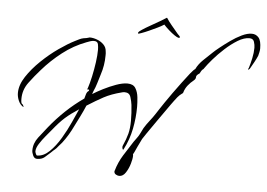

<svg xmlns="http://www.w3.org/2000/svg" viewBox="-51 -711 1197 861"><g transform="rotate(5 547.5 -280.5)"><path d="M515 82Q508 82 500 77.5Q492 73 492 64Q492 61 493 60Q504 22 524.5 -11Q545 -44 566 -76Q572 -85 579 -94Q586 -103 591 -113Q595 -120 598 -127Q601 -134 605 -141Q616 -159 629.5 -176Q643 -193 654 -210L669 -233Q675 -242 689 -263Q703 -284 721.5 -309.5Q740 -335 758.5 -360Q777 -385 791.5 -403Q806 -421 813 -425Q824 -448 845 -468Q866 -488 884 -505Q893 -514 913 -530Q933 -546 957.5 -563.5Q982 -581 1007 -593Q1032 -605 1052 -605Q1071 -605 1083 -591Q1095 -577 1095 -542Q1095 -535 1093 -525.5Q1091 -516 1089 -509Q1084 -497 1075 -480.5Q1066 -464 1059 -452Q1055 -444 1049 -443V-446Q1049 -449 1051 -448Q1058 -470 1063.5 -495.5Q1069 -521 1069 -543Q1069 -556 1064.5 -570Q1060 -584 1043 -584Q1019 -584 991 -567Q963 -550 935 -524.5Q907 -499 885.5 -474Q864 -449 853 -433Q852 -432 851 -430Q850 -428 848 -427Q844 -425 840 -418Q836 -411 834 -407Q819 -398 819.5 -389.5Q820 -381 810 -373Q797 -363 785.5 -348.5Q774 -334 769 -317Q768 -316 768 -314Q768 -312 766 -312Q752 -302 744 -292Q737 -284 730.5 -274.5Q724 -265 717 -256L662 -178L621 -119Q617 -112 612 -105.5Q607 -99 603 -92L585 -55Q581 -47 577 -37.5Q573 -28 568 -20Q569 -18 569 -13Q569 0 562.5 22.5Q556 45 544 63.5Q532 82 515 82ZM141 38Q129 38 123 25Q117 12 117 2Q117 -30 138 -57.5Q159 -85 177 -107Q210 -148 248 -184Q286 -220 329 -250Q331 -258 334.5 -269.5Q338 -281 345 -285Q347 -287 347 -289Q347 -293 342 -292Q337 -291 338 -294L340 -296Q348 -320 355 -352Q362 -384 366.5 -416.5Q371 -449 371 -473Q371 -485 368.5 -498Q366 -511 350 -511Q341 -511 332.5 -508Q324 -505 316 -502Q260 -481 211 -443Q162 -405 123 -360Q98 -332 73 -298.5Q48 -265 48 -224Q48 -204 53 -201.5Q58 -199 61 -189H59L60 -188Q45 -197 37.5 -214.5Q30 -232 30 -249Q30 -285 55 -323Q80 -361 117.5 -397Q155 -433 194.5 -460.5Q234 -488 264 -503Q274 -508 283 -512.5Q292 -517 302 -519Q305 -520 308.5 -520Q312 -520 315 -521Q317 -521 322.5 -523Q328 -525 329 -525Q345 -525 362.5 -518.5Q380 -512 392.5 -499.5Q405 -487 406 -469Q407 -465 407 -460Q407 -455 407 -450Q407 -406 393 -364Q387 -345 381 -324.5Q375 -304 367 -287Q366 -283 364.5 -280Q363 -277 362 -273Q381 -285 408.5 -299Q436 -313 465 -323.5Q494 -334 516 -334Q542 -334 552.5 -317Q563 -300 565.5 -276.5Q568 -253 568 -233Q568 -184 558 -134Q548 -84 525 -40Q524 -39 524 -38Q524 -37 522 -37Q520 -37 519 -41.5Q518 -46 518 -47Q518 -52 519 -54Q533 -85 539.5 -110Q546 -135 546 -169Q546 -186 545 -204Q544 -222 542 -240Q540 -256 534 -275Q528 -294 507 -294Q503 -294 500 -293.5Q497 -293 494 -292Q447 -280 414.5 -262.5Q382 -245 341 -219Q331 -195 319 -171Q307 -147 295 -123Q285 -102 273 -82Q261 -62 247 -44Q244 -40 240 -36Q236 -32 233 -28Q223 -15 217.5 -11Q212 -7 201 4Q187 17 174.5 27.5Q162 38 141 38ZM140 23Q169 23 195.5 -2.5Q222 -28 244.5 -66Q267 -104 283.5 -141Q300 -178 310 -200Q273 -176 249 -154.5Q225 -133 197 -98Q187 -86 171.5 -67.5Q156 -49 143.5 -29.5Q131 -10 131 5Q131 8 134 15.5Q137 23 140 23ZM726 -558Q720 -559 707.5 -567.5Q695 -576 681.5 -588Q668 -600 659 -610Q658 -613 655 -610Q646 -604 628.5 -595.5Q611 -587 592 -578.5Q573 -570 559 -565Q545 -560 544 -561Q543 -563 543.5 -564.5Q544 -566 544 -567Q545 -570 560 -580Q575 -590 596.5 -602Q618 -614 637.5 -625.5Q657 -637 666 -643Q668 -643 668 -642Q676 -629 690.5 -611.5Q705 -594 721 -575Q725 -571 728.5 -567.5Q732 -564 732 -561Q732 -558 726 -558Z"/></g></svg>

Font: Qwitcher Grypen
Style: Regular
Weight: 400
Designer: Robert E. Leuschke
Foundry: Robert E. Leuschke
Version: Version 1.100; ttfautohint (v1.8.3)